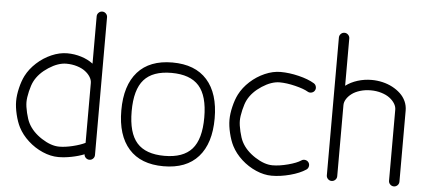

<svg xmlns="http://www.w3.org/2000/svg" viewBox="-51 -881 2209 993"><g transform="rotate(5 1053.5 -384.5)"><path d="M280.8 -538.6Q318.4 -538.6 353.6 -527.6Q388.9 -516.6 415.3 -496.6V-742.2Q415.3 -753.2 423.3 -761.2Q431.4 -769.3 442.4 -769.3Q453.4 -769.3 461.3 -761.2Q469.2 -753.2 469.2 -742.2V-71.8V-68.6V-26.9Q469.2 -15.9 461.3 -7.9Q453.4 0 442.4 0Q431.6 0 423.6 -7.7Q415.5 -15.4 415.3 -26.1Q384.3 -13.9 348.5 -7Q312.7 0 280.8 0Q241 0 199.3 -18.1Q157.7 -36.1 123.7 -67.1Q89.6 -98.1 70.3 -135.7Q56.4 -163.1 47.5 -200.6Q38.6 -238 38.6 -269.3Q38.6 -300.5 47.5 -337.9Q56.4 -375.2 70.3 -402.6Q89.6 -440.2 123.7 -471.3Q157.7 -502.4 199.3 -520.5Q241 -538.6 280.8 -538.6ZM280.8 -54Q311.8 -54 350.7 -63.4Q389.6 -72.8 415.3 -85.4V-396.2Q415.3 -411.9 405.6 -427.5Q396 -443.1 379 -455.9Q362.1 -468.8 336.2 -476.7Q310.3 -484.6 280.8 -484.6Q238.3 -484.6 189.3 -452.9Q140.4 -421.1 118.2 -378.2Q108.2 -358.9 100.2 -325.3Q92.3 -291.7 92.3 -269.3Q92.3 -246.8 100.2 -213.3Q108.2 -179.7 118.2 -160.4Q140.4 -117.4 189.3 -85.7Q238.3 -54 280.8 -54Z M684.1 -433.2Q638.4 -381.8 638.4 -269.3Q638.4 -156.7 684.1 -105.3Q729.7 -54 826.9 -54Q924.1 -54 969.7 -105.3Q1015.4 -156.7 1015.4 -269.3Q1015.4 -381.8 969.7 -433.2Q924.1 -484.6 826.9 -484.6Q729.7 -484.6 684.1 -433.2ZM646.7 -69.8Q584.7 -139.6 584.7 -269.3Q584.7 -398.9 646.7 -468.8Q708.7 -538.6 826.9 -538.6Q945.1 -538.6 1007.2 -468.8Q1069.3 -398.9 1069.3 -269.3Q1069.3 -139.6 1007.2 -69.8Q945.1 0 826.9 0Q708.7 0 646.7 -69.8Z M1565.2 -47.6Q1533.9 -26.6 1483.8 -13.3Q1433.6 0 1388.4 0Q1348.6 0 1307 -18.1Q1265.4 -36.1 1231.3 -67.1Q1197.3 -98.1 1178 -135.7Q1164.1 -163.1 1155.2 -200.6Q1146.2 -238 1146.2 -269.3Q1146.2 -300.5 1155.2 -337.9Q1164.1 -375.2 1178 -402.6Q1197.3 -440.2 1231.3 -471.3Q1265.4 -502.4 1307 -520.5Q1348.6 -538.6 1388.4 -538.6Q1433.3 -538.6 1483 -526.5Q1532.7 -514.4 1564.2 -495.4Q1573.5 -489.7 1576.2 -478.6Q1578.9 -467.5 1573.2 -458.3Q1567.6 -449 1556.5 -446.4Q1545.4 -443.8 1536.1 -449.5Q1514.2 -462.6 1469.1 -473.6Q1424.1 -484.6 1388.4 -484.6Q1345.9 -484.6 1297 -452.9Q1248 -421.1 1225.8 -378.2Q1215.8 -358.9 1207.9 -325.3Q1200 -291.7 1200 -269.3Q1200 -246.8 1207.9 -213.3Q1215.8 -179.7 1225.8 -160.4Q1248 -117.4 1297 -85.7Q1345.9 -54 1388.4 -54Q1423.8 -54 1468.6 -65.8Q1513.4 -77.6 1535.2 -92.3Q1544.2 -98.4 1555.3 -96.2Q1566.4 -94 1572.5 -85Q1578.6 -75.9 1576.4 -64.8Q1574.2 -53.7 1565.2 -47.6Z M1995.8 -26.9V-396.2Q1995.8 -411.9 1986.2 -427.5Q1976.6 -443.1 1959.6 -455.9Q1942.6 -468.8 1916.7 -476.7Q1890.9 -484.6 1861.3 -484.6Q1831.8 -484.6 1805.9 -476.7Q1780 -468.8 1763.1 -455.9Q1746.1 -443.1 1736.5 -427.5Q1726.8 -411.9 1726.8 -396.2V-26.9Q1726.8 -15.9 1718.8 -7.9Q1710.7 0 1699.7 0Q1688.7 0 1680.8 -7.9Q1672.9 -15.9 1672.9 -26.9V-742.2Q1672.9 -753.2 1680.8 -761.2Q1688.7 -769.3 1699.7 -769.3Q1710.7 -769.3 1718.8 -761.2Q1726.8 -753.2 1726.8 -742.2V-496.6Q1753.2 -516.6 1788.5 -527.6Q1823.7 -538.6 1861.3 -538.6Q1890.1 -538.6 1917.8 -532.1Q1945.6 -525.6 1969.2 -513.2Q1992.9 -500.7 2011.1 -483.6Q2029.3 -466.6 2039.6 -444Q2049.8 -421.4 2049.8 -396.2V-26.9Q2049.8 -15.9 2041.9 -7.9Q2033.9 0 2022.9 0Q2012 0 2003.9 -7.9Q1995.8 -15.9 1995.8 -26.9Z"/></g></svg>

Font: Tecnico
Style: Fino
Weight: 400
Version: Version 1.3